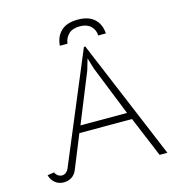

<svg xmlns="http://www.w3.org/2000/svg" viewBox="-123 -955 997 1071"><g transform="rotate(-15 376.0 -419.5)"><path d="M36 -53 75 -59Q79 -48 90 -39.5Q101 -31 115 -31Q127 -31 137.5 -39.5Q148 -48 152 -58L417 -692H425L714 -1H669L572 -234H268L190 -42Q180 -17 160 -4Q140 9 114 9Q86 9 65 -7.5Q44 -24 36 -53ZM554 -274 439 -562 420 -625 401 -560 285 -274ZM555 -733H511Q509 -767 486.5 -788Q464 -809 424 -809Q382 -809 359.5 -787.5Q337 -766 333 -733H289Q293 -786 326 -817Q359 -848 423 -848Q484 -848 517.5 -818Q551 -788 555 -733Z"/></g></svg>

Font: Bellota Light
Style: Regular
Weight: 300
Designer: Kemie Guaida
Foundry: Kemie Guaida
Version: Version 4.001